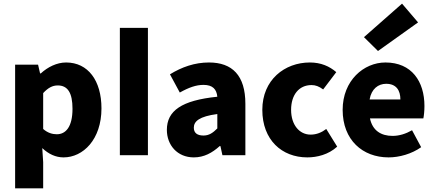

<svg xmlns="http://www.w3.org/2000/svg" viewBox="-20 -852 2386 1054"><path d="M63 182H217V38L212 -39C247 -6 286 12 329 12C436 12 537 -86 537 -257C537 -410 463 -509 343 -509C292 -509 242 -484 204 -449H200L189 -497H63ZM292 -115C268 -115 242 -122 217 -144V-341C244 -370 268 -383 297 -383C352 -383 378 -342 378 -255C378 -154 340 -115 292 -115Z M638 0H792V-699H638Z M1044 12C1100 12 1145 -13 1186 -50H1190L1201 0H1327V-282C1327 -438 1255 -509 1127 -509C1049 -509 978 -484 913 -444L967 -344C1017 -372 1057 -386 1097 -386C1148 -386 1169 -362 1173 -321C977 -301 896 -244 896 -139C896 -56 953 12 1044 12ZM1097 -108C1063 -108 1044 -122 1044 -151C1044 -186 1074 -213 1173 -226V-147C1149 -123 1128 -108 1097 -108Z M1667 12C1720 12 1783 -3 1831 -47L1771 -144C1746 -125 1718 -113 1685 -113C1624 -113 1578 -166 1578 -249C1578 -331 1621 -385 1690 -385C1712 -385 1731 -378 1754 -361L1826 -456C1789 -488 1742 -509 1681 -509C1543 -509 1420 -414 1420 -249C1420 -84 1527 12 1667 12Z M2113 12C2172 12 2240 -7 2292 -44L2242 -137C2207 -117 2171 -106 2135 -106C2072 -106 2025 -135 2011 -202H2304C2307 -216 2310 -242 2310 -270C2310 -405 2240 -509 2096 -509C1977 -509 1861 -410 1861 -249C1861 -83 1971 12 2113 12ZM2009 -306C2019 -364 2056 -392 2100 -392C2156 -392 2178 -355 2178 -306ZM2055 -572 2275 -729 2187 -832 1978 -648Z"/></svg>

Font: DAIFUKU Sans
Style: Bold
Weight: 700
Designer: Original font ‘Source Han Sans JP’ : Paul D. Hunt
Foundry: Daifuku
Version: Version 1.000